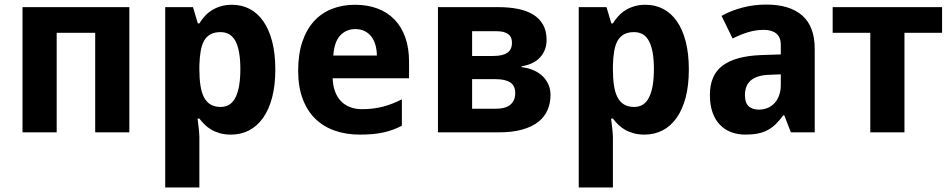

<svg xmlns="http://www.w3.org/2000/svg" viewBox="-20 -577 4150 837"><path d="M543.9 -545.9V0H395V-434.1H227.1V0H78.1V-545.9Z M987.3 9.8Q960.4 9.8 939.2 3.9Q918 -2 901.4 -11.7Q884.8 -21.5 872.1 -33.9Q859.4 -46.4 849.1 -60.1H841.3Q843.3 -43 845.2 -27.8Q846.7 -15.1 847.9 -1.7Q849.1 11.7 849.1 19V240.2H700.2V-545.9H821.3L842.3 -475.1H849.1Q859.4 -491.7 872.6 -506.3Q885.7 -521 903.1 -532Q920.4 -543 942.4 -549.6Q964.4 -556.2 991.2 -556.2Q1033.7 -556.2 1068.4 -538.1Q1103 -520 1127.9 -484.4Q1152.8 -448.7 1166.5 -396Q1180.2 -343.3 1180.2 -273.9Q1180.2 -204.1 1166 -151.1Q1151.9 -98.1 1126.2 -62.3Q1100.6 -26.4 1065.2 -8.3Q1029.8 9.8 987.3 9.8ZM940.9 -437Q916 -437 898.7 -428Q881.3 -418.9 870.6 -400.9Q859.9 -382.8 855 -355.2Q850.1 -327.6 849.1 -291V-274.9Q849.1 -235.4 853.8 -204.6Q858.4 -173.8 869.1 -153.1Q879.9 -132.3 897.7 -121.6Q915.5 -110.8 941.9 -110.8Q986.3 -110.8 1007.1 -153.1Q1027.8 -195.3 1027.8 -275.9Q1027.8 -356.4 1007.1 -396.7Q986.3 -437 940.9 -437Z M1528.8 -450.2Q1489.3 -450.2 1463.1 -422.4Q1437 -394.5 1433.1 -335H1623Q1622.6 -359.9 1616.7 -380.9Q1610.8 -401.9 1599.1 -417.2Q1587.4 -432.6 1569.8 -441.4Q1552.2 -450.2 1528.8 -450.2ZM1547.9 9.8Q1489.3 9.8 1439.9 -7.3Q1390.6 -24.4 1355 -58.8Q1319.3 -93.3 1299.6 -145.8Q1279.8 -198.2 1279.8 -269Q1279.8 -340.8 1297.9 -394.5Q1315.9 -448.2 1348.4 -484.1Q1380.9 -520 1426.5 -538.1Q1472.2 -556.2 1527.8 -556.2Q1582 -556.2 1625.7 -539.8Q1669.4 -523.4 1700 -491.7Q1730.5 -460 1746.8 -413.8Q1763.2 -367.7 1763.2 -308.1V-235.8H1430.2Q1431.2 -204.6 1440.2 -179.4Q1449.2 -154.3 1465.6 -137Q1481.9 -119.6 1505.1 -110.4Q1528.3 -101.1 1558.1 -101.1Q1583 -101.1 1605.2 -103.8Q1627.4 -106.4 1648.4 -111.8Q1669.4 -117.2 1689.9 -125.2Q1710.4 -133.3 1731.9 -144V-28.8Q1712.4 -18.6 1692.6 -11.5Q1672.9 -4.4 1650.9 0.5Q1628.9 5.4 1603.5 7.6Q1578.1 9.8 1547.9 9.8Z M2362.8 -402.8Q2362.8 -358.9 2335.4 -327.9Q2308.1 -296.9 2253.9 -288.1V-284.2Q2282.7 -280.8 2305.9 -270.8Q2329.1 -260.7 2345.5 -244.9Q2361.8 -229 2370.8 -208.5Q2379.9 -188 2379.9 -163.1Q2379.9 -127.9 2367.2 -97.9Q2354.5 -67.9 2327.1 -46.1Q2299.8 -24.4 2256.8 -12.2Q2213.9 0 2152.8 0H1889.2V-545.9H2151.9Q2197.3 -545.9 2235.8 -538.6Q2274.4 -531.2 2302.7 -514.4Q2331.1 -497.6 2346.9 -470.2Q2362.8 -442.9 2362.8 -402.8ZM2226.1 -170.9Q2226.1 -203.1 2204.6 -217.5Q2183.1 -231.9 2140.1 -231.9H2038.1V-103H2142.1Q2160.6 -103 2176 -106.7Q2191.4 -110.4 2202.4 -118.7Q2213.4 -127 2219.7 -139.9Q2226.1 -152.8 2226.1 -170.9ZM2211.9 -391.1Q2211.9 -440.9 2145 -440.9H2038.1V-333H2129.9Q2170.9 -333 2191.4 -346.7Q2211.9 -360.4 2211.9 -391.1Z M2790 9.8Q2763.2 9.8 2741.9 3.9Q2720.7 -2 2704.1 -11.7Q2687.5 -21.5 2674.8 -33.9Q2662.1 -46.4 2651.9 -60.1H2644Q2646 -43 2647.9 -27.8Q2649.4 -15.1 2650.6 -1.7Q2651.9 11.7 2651.9 19V240.2H2502.9V-545.9H2624L2645 -475.1H2651.9Q2662.1 -491.7 2675.3 -506.3Q2688.5 -521 2705.8 -532Q2723.1 -543 2745.1 -549.6Q2767.1 -556.2 2793.9 -556.2Q2836.4 -556.2 2871.1 -538.1Q2905.8 -520 2930.7 -484.4Q2955.6 -448.7 2969.2 -396Q2982.9 -343.3 2982.9 -273.9Q2982.9 -204.1 2968.8 -151.1Q2954.6 -98.1 2929 -62.3Q2903.3 -26.4 2867.9 -8.3Q2832.5 9.8 2790 9.8ZM2743.7 -437Q2718.8 -437 2701.4 -428Q2684.1 -418.9 2673.3 -400.9Q2662.6 -382.8 2657.7 -355.2Q2652.8 -327.6 2651.9 -291V-274.9Q2651.9 -235.4 2656.5 -204.6Q2661.1 -173.8 2671.9 -153.1Q2682.6 -132.3 2700.4 -121.6Q2718.3 -110.8 2744.6 -110.8Q2789.1 -110.8 2809.8 -153.1Q2830.6 -195.3 2830.6 -275.9Q2830.6 -356.4 2809.8 -396.7Q2789.1 -437 2743.7 -437Z M3427.7 0 3398.9 -74.2H3394.5Q3378.4 -52.2 3362.3 -36.4Q3346.2 -20.5 3327.1 -10.3Q3308.1 0 3284.4 4.9Q3260.7 9.8 3229.5 9.8Q3196.3 9.8 3168 -0.7Q3139.6 -11.2 3118.9 -32.5Q3098.1 -53.7 3086.4 -86.2Q3074.7 -118.7 3074.7 -163.1Q3074.7 -250 3130.4 -291.3Q3186 -332.5 3296.9 -336.9L3383.8 -339.8V-380.9Q3383.8 -414.6 3364.3 -430.7Q3344.7 -446.8 3309.6 -446.8Q3274.4 -446.8 3241 -436.5Q3207.5 -426.3 3173.8 -409.2L3125.5 -507.8Q3166.5 -530.8 3216.3 -543.9Q3266.1 -557.1 3320.8 -557.1Q3422.9 -557.1 3477.3 -509.3Q3531.7 -461.4 3531.7 -363.8V0ZM3383.8 -252.9 3334.5 -251Q3304.7 -250 3284.2 -243.2Q3263.7 -236.3 3251.2 -224.9Q3238.8 -213.4 3233.2 -197.5Q3227.5 -181.6 3227.5 -162.1Q3227.5 -127.9 3244.1 -113.5Q3260.7 -99.1 3287.6 -99.1Q3308.1 -99.1 3325.7 -106.2Q3343.3 -113.3 3356.2 -127.2Q3369.1 -141.1 3376.5 -161.4Q3383.8 -181.6 3383.8 -208Z M4086.9 -545.9V-434.1H3922.9V0H3773.9V-434.1H3609.9V-545.9Z"/></svg>

Font: Droid Sans
Style: Bold
Weight: 700
Foundry: Ascender Corporation
Version: Version 1.00 build 112